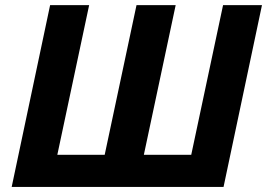

<svg xmlns="http://www.w3.org/2000/svg" viewBox="-20 -734 1049 754"><path d="M25.9 0 176.8 -713.9H330.1L205.1 -126H391.1L516.1 -713.9H669.9L544.9 -126H731L856 -713.9H1008.8L857.9 0Z"/></svg>

Font: Open Sans
Style: Bold Italic
Weight: 700
Italic angle: -12°
Designer: Monotype Design Team
Foundry: Monotype Imaging Inc.
Version: Version 3.003; ttfautohint (v1.8.4)